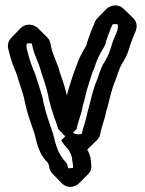

<svg xmlns="http://www.w3.org/2000/svg" viewBox="-20 -656 545 724"><path d="M226 -142 211 -127C217 -113 228 -105 236 -94C243 -85 248 -74 251 -63C252 -47 257 -34 255 -23C250 -22 241 -21 237 -22C234 -33 234 -39 226 -47C200 -74 190 -109 180 -152C168 -189 154 -224 145 -265C138 -307 123 -339 113 -376C102 -402 92 -427 85 -457L81 -472C79 -479 80 -487 81 -492C87 -493 95 -493 100 -492L103 -478C111 -443 128 -416 136 -382C146 -352 158 -320 164 -283C168 -270 170 -261 173 -249L177 -237C183 -216 192 -195 198 -175C198 -174 198 -172 199 -170ZM255 -155 269 -170C271 -187 287 -227 290 -246C292 -257 294 -266 297 -274L308 -318C315 -342 322 -362 329 -384L335 -398C345 -430 356 -453 372 -478C375 -483 378 -490 379 -497L386 -518C393 -536 396 -547 404 -563L405 -564C412 -566 419 -565 424 -564C425 -556 425 -549 422 -540C413 -519 404 -497 397 -473C390 -449 381 -433 369 -414C358 -394 353 -373 344 -350C331 -320 323 -281 314 -247C312 -242 310 -236 309 -228C306 -210 292 -169 288 -151C277 -148 265 -149 255 -155ZM11 -472 15 -457C22 -427 32 -402 43 -376C53 -339 68 -307 75 -265C84 -224 98 -189 110 -152C120 -110 129 -75 155 -48C161 -42 164 -38 165 -28C167 -16 172 -7 179 0L214 36C216 38 219 40 222 42C242 55 265 48 278 35L313 0C331 -18 323 -37 321 -63C318 -73 315 -82 309 -91C309 -91 310 -93 311 -94L347 -129C353 -135 356 -142 358 -150L360 -160C362 -174 377 -215 379 -228C380 -236 382 -242 384 -247C393 -281 401 -320 414 -350C423 -373 428 -394 439 -414C451 -433 460 -449 467 -473C474 -497 483 -519 492 -540C499 -559 494 -576 483 -587L447 -622C434 -635 414 -640 395 -631C390 -629 385 -626 382 -623L347 -587C341 -581 337 -573 334 -563C326 -547 323 -536 316 -518L309 -497C308 -490 305 -483 302 -478C286 -453 275 -430 265 -398L259 -384C252 -362 245 -342 238 -318L232 -296C226 -326 215 -356 206 -382C198 -416 181 -443 173 -478L170 -493C168 -501 165 -508 159 -514L124 -549C122 -552 118 -554 115 -556C95 -568 72 -564 58 -550L23 -514C13 -504 7 -489 11 -472Z"/></svg>

Font: Dictator
Style: Chalk
Weight: 500
Version: Version MIL.1277